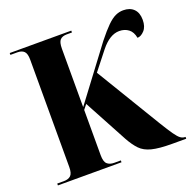

<svg xmlns="http://www.w3.org/2000/svg" viewBox="-127 -847 970 973"><g transform="rotate(-20 357.5 -360.5)"><path d="M23 0V-10H59Q83 -10 96 -22Q109 -34 109 -68V-647Q109 -680 96.5 -692Q84 -704 61 -704H23V-714H355V-704H327Q303 -704 291 -691.5Q279 -679 279 -644V-329L490 -610Q525 -654 549.5 -678Q574 -702 594.5 -711.5Q615 -721 637 -721Q673 -721 693.5 -700.5Q714 -680 714 -642Q714 -605 695.5 -585Q677 -565 658 -565Q652 -598 631.5 -613.5Q611 -629 582 -629Q531 -629 482 -568L404 -469L615 -120Q643 -74 660 -50Q677 -26 688.5 -18Q700 -10 712 -10H715V0H639Q569 0 530 -10Q491 -20 468.5 -43.5Q446 -67 425 -105L299 -339L279 -314V-70Q279 -35 292.5 -22.5Q306 -10 331 -10H366V0Z"/></g></svg>

Font: Noto Serif Display SemiCondensed ExtraBold
Style: Regular
Weight: 800
Width: 4
Designer: Monotype Design Team
Foundry: Monotype Imaging Inc.
Version: Version 2.009